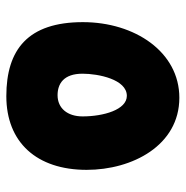

<svg xmlns="http://www.w3.org/2000/svg" viewBox="-10 -577 587 607"><g transform="rotate(90 283.5 -273.5)"><path d="M284 0C430 0 517 -96 517 -254C517 -398 440 -547 289 -547C144 -547 50 -406 50 -242C50 -69 136 0 284 0ZM281 -162C245 -162 213 -181 213 -241C213 -291 231 -381 283 -381C327 -381 348 -307 348 -241C348 -193 322 -162 281 -162Z"/></g></svg>

Font: Noto Sans Arabic UI Bk
Style: Regular
Weight: 900
Designer: Monotype Design Team, Nadine Chahine and Nizar Qandah
Foundry: Monotype Imaging Inc.
Version: Version 2.010